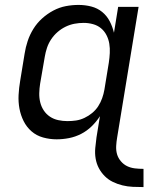

<svg xmlns="http://www.w3.org/2000/svg" viewBox="-20 -558 640 780"><path d="M563 202Q541 202 519.5 201Q498 200 477.5 195Q457 190 438.5 181Q420 172 405.5 157.5Q391 143 381.5 125Q372 107 368.5 86Q365 65 367 43.5Q369 22 372 0L386 -86Q372 -64 352.5 -45Q333 -26 309.5 -14Q286 -2 260.5 3Q235 8 210 8Q210 8 210 8Q210 8 210 8Q182 8 155 0.5Q128 -7 108 -24.5Q88 -42 76 -66Q64 -90 59 -117Q54 -144 55.5 -172.5Q57 -201 62 -230L80 -340Q84 -366 92.5 -391.5Q101 -417 115.5 -440.5Q130 -464 151 -483Q172 -502 196.5 -515Q221 -528 247 -533Q273 -538 299 -538Q326 -538 351 -531.5Q376 -525 395 -509.5Q414 -494 425.5 -472Q437 -450 443 -425L460 -530H543L456 0Q453 17 452 35Q451 53 455.5 68.5Q460 84 471 97Q482 110 496.5 117Q511 124 528 126Q545 128 563 128ZM254 -66Q272 -66 289 -68.5Q306 -71 323 -79Q340 -87 354.5 -99Q369 -111 379 -126.5Q389 -142 395 -159Q401 -176 404 -193L422 -303Q425 -323 426 -342.5Q427 -362 424 -380.5Q421 -399 412.5 -415.5Q404 -432 390 -443.5Q376 -455 357.5 -460Q339 -465 320 -465Q301 -465 282.5 -461.5Q264 -458 246.5 -449.5Q229 -441 214 -428Q199 -415 188 -398.5Q177 -382 171 -364Q165 -346 162 -328L143 -218Q140 -199 139.5 -179.5Q139 -160 143.5 -142Q148 -124 158 -109Q168 -94 183 -84Q198 -74 216.5 -70Q235 -66 254 -66Z"/></svg>

Font: Iosevka Curly Extended
Style: Italic
Weight: 400
Width: 7
Italic angle: -9°
Monospace: yes
Designer: Belleve Invis
Foundry: Belleve Invis
Version: Version 11.1.0; ttfautohint (v1.8.3)